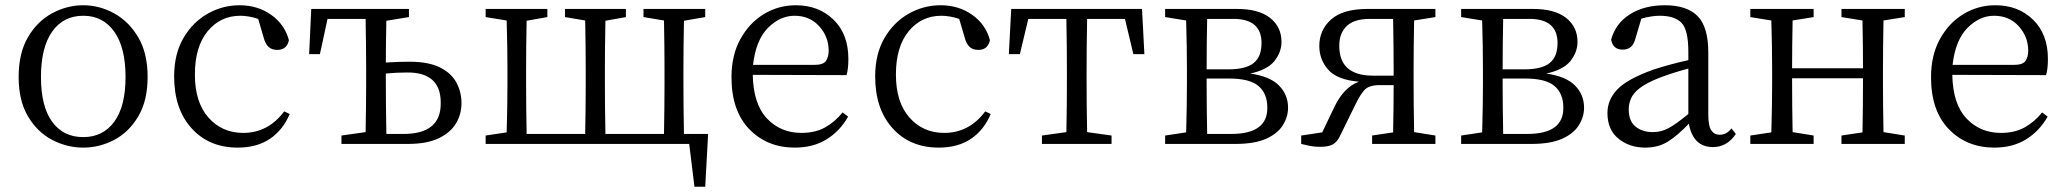

<svg xmlns="http://www.w3.org/2000/svg" viewBox="-20 -548 7870 731"><path d="M297 14Q235 14 178.5 -15.5Q122 -45 86.5 -105Q51 -165 51 -255Q51 -346 86.5 -406.5Q122 -467 178.5 -497.5Q235 -528 297 -528Q358 -528 414 -497.5Q470 -467 506 -406.5Q542 -346 542 -255Q542 -165 506.5 -105Q471 -45 415 -15.5Q359 14 297 14ZM297 -26Q372 -26 415 -84.5Q458 -143 458 -255Q458 -367 415 -427.5Q372 -488 297 -488Q221 -488 178.5 -427.5Q136 -367 136 -255Q136 -143 178.5 -84.5Q221 -26 297 -26Z M1062 -124 1083 -114Q1058 -54 1008.5 -20Q959 14 885 14Q776 14 709.5 -59.5Q643 -133 643 -257Q643 -342 678 -402.5Q713 -463 770 -495.5Q827 -528 892 -528Q961 -528 1012.5 -491.5Q1064 -455 1080 -395Q1072 -358 1036 -358Q1014 -358 1002 -370Q990 -382 985 -401L963 -476Q927 -488 895 -488Q819 -488 770.5 -429Q722 -370 722 -264Q722 -159 773.5 -100.5Q825 -42 906 -42Q1001 -42 1062 -124Z M1451 -38H1516Q1660 -38 1658 -157Q1658 -273 1530 -272Q1488 -272 1449 -268V-228Q1449 -147 1451 -38ZM1537 -483 1451 -469Q1449 -385 1449 -310Q1498 -313 1540 -313Q1611 -313 1654.5 -291.5Q1698 -270 1717.5 -234Q1737 -198 1737 -155Q1737 -113 1716 -78Q1695 -43 1650 -21.5Q1605 0 1533 0H1280V-32L1372 -45Q1374 -150 1374 -228V-286Q1374 -369 1372 -476H1227L1198 -342H1157L1165 -514H1537Z M2584 -38H2676L2665 163H2624L2604 0H1829V-32L1909 -44Q1912 -150 1912 -228V-286Q1912 -366 1909 -470L1829 -483V-514H2064V-483L1985 -469Q1983 -364 1983 -286V-228Q1983 -147 1985 -38H2208Q2210 -147 2210 -228V-286Q2210 -366 2208 -470L2131 -483V-514H2363V-483L2285 -469Q2283 -364 2283 -286V-228Q2283 -147 2285 -38H2508Q2510 -147 2510 -228V-286Q2510 -366 2508 -470L2430 -483V-514H2665V-483L2584 -469Q2582 -364 2582 -286V-228Q2582 -147 2584 -38Z M2847 -301H3081Q3114 -301 3124.5 -316Q3135 -331 3135 -355Q3135 -408 3099 -448Q3063 -488 3005 -488Q2950 -488 2904 -442Q2858 -396 2847 -301ZM3203 -262 2846 -263Q2848 -152 2900 -97Q2952 -42 3031 -42Q3084 -42 3121.5 -63Q3159 -84 3188 -120L3209 -104Q3178 -49 3127 -17.5Q3076 14 3006 14Q2901 14 2833 -56Q2765 -126 2765 -254Q2765 -338 2799 -399.5Q2833 -461 2888.5 -494.5Q2944 -528 3010 -528Q3097 -528 3153.5 -473Q3210 -418 3210 -324Q3210 -285 3203 -262Z M3731 -124 3752 -114Q3727 -54 3677.5 -20Q3628 14 3554 14Q3445 14 3378.5 -59.5Q3312 -133 3312 -257Q3312 -342 3347 -402.5Q3382 -463 3439 -495.5Q3496 -528 3561 -528Q3630 -528 3681.5 -491.5Q3733 -455 3749 -395Q3741 -358 3705 -358Q3683 -358 3671 -370Q3659 -382 3654 -401L3632 -476Q3596 -488 3564 -488Q3488 -488 3439.5 -429Q3391 -370 3391 -264Q3391 -159 3442.5 -100.5Q3494 -42 3575 -42Q3670 -42 3731 -124Z M4263 -476H4119Q4117 -369 4117 -286V-228Q4117 -150 4119 -45L4212 -32V0H3947V-32L4040 -45Q4042 -150 4042 -228V-286Q4042 -369 4040 -476H3895L3863 -342H3821L3830 -514H4328L4337 -342H4295Z M4576 -38H4667Q4807 -38 4805 -139Q4805 -192 4771.5 -220.5Q4738 -249 4660 -249H4574V-228Q4574 -147 4576 -38ZM4669 -476H4576Q4574 -379 4574 -284H4658Q4723 -284 4753 -308Q4783 -332 4783 -384Q4783 -479 4669 -476ZM4416 -514H4689Q4773 -514 4816 -479.5Q4859 -445 4859 -389Q4859 -349 4832 -315.5Q4805 -282 4740 -268Q4816 -257 4850 -222Q4884 -187 4884 -138Q4884 -103 4864 -71Q4844 -39 4800 -19.5Q4756 0 4683 0H4416V-32L4496 -44Q4499 -150 4499 -228V-286Q4499 -366 4496 -470L4416 -483Z M5206 -260H5286V-286Q5286 -369 5284 -476H5194Q5136 -476 5107.5 -449Q5079 -422 5079 -374Q5079 -316 5111.5 -288Q5144 -260 5206 -260ZM5445 -483 5364 -470Q5362 -366 5362 -286V-228Q5362 -150 5364 -45L5445 -32V0H5204V-32L5284 -44Q5286 -142 5286 -224H5233Q5193 -224 5176 -206.5Q5159 -189 5139 -147L5081 -29Q5071 -8 5055 1.5Q5039 11 5005 11Q4983 11 4964.5 7Q4946 3 4934 0V-32L5014 -44L5060 -140Q5096 -216 5154 -237Q5071 -244 5037 -282.5Q5003 -321 5003 -373Q5003 -434 5048 -474Q5093 -514 5187 -514H5445Z M5703 -38H5794Q5934 -38 5932 -139Q5932 -192 5898.5 -220.5Q5865 -249 5787 -249H5701V-228Q5701 -147 5703 -38ZM5796 -476H5703Q5701 -379 5701 -284H5785Q5850 -284 5880 -308Q5910 -332 5910 -384Q5910 -479 5796 -476ZM5543 -514H5816Q5900 -514 5943 -479.5Q5986 -445 5986 -389Q5986 -349 5959 -315.5Q5932 -282 5867 -268Q5943 -257 5977 -222Q6011 -187 6011 -138Q6011 -103 5991 -71Q5971 -39 5927 -19.5Q5883 0 5810 0H5543V-32L5623 -44Q5626 -150 5626 -228V-286Q5626 -366 5623 -470L5543 -483Z M6408 -114V-287Q6342 -269 6296 -251Q6248 -232 6223 -212.5Q6198 -193 6189.5 -172.5Q6181 -152 6181 -132Q6181 -87 6207 -66Q6233 -45 6273 -45Q6305 -45 6333.5 -60.5Q6362 -76 6408 -114ZM6572 -59 6589 -38Q6555 12 6502 12Q6426 12 6410 -77Q6366 -31 6329.5 -8.5Q6293 14 6244 14Q6184 14 6142 -20Q6100 -54 6100 -118Q6100 -168 6137.5 -207.5Q6175 -247 6275 -283Q6336 -303 6408 -319V-351Q6408 -434 6382 -461Q6356 -488 6299 -488Q6268 -488 6229 -477L6207 -403Q6197 -359 6158 -359Q6121 -359 6114 -397Q6131 -459 6185.5 -493.5Q6240 -528 6319 -528Q6402 -528 6443 -487Q6484 -446 6484 -348V-111Q6484 -68 6495.5 -51.5Q6507 -35 6527 -35Q6554 -35 6572 -59Z M7232 -483 7151 -470Q7149 -364 7149 -286V-228Q7149 -150 7151 -45L7232 -32V0H6991V-32L7071 -44Q7073 -141 7073 -250H6803Q6803 -142 6805 -45L6885 -32V0H6644V-32L6724 -44Q6727 -150 6727 -228V-286Q6727 -366 6724 -470L6644 -483V-514H6885V-483L6805 -470Q6803 -369 6803 -288H7073Q7073 -371 7071 -470L6991 -483V-514H7232Z M7414 -301H7648Q7681 -301 7691.5 -316Q7702 -331 7702 -355Q7702 -408 7666 -448Q7630 -488 7572 -488Q7517 -488 7471 -442Q7425 -396 7414 -301ZM7770 -262 7413 -263Q7415 -152 7467 -97Q7519 -42 7598 -42Q7651 -42 7688.5 -63Q7726 -84 7755 -120L7776 -104Q7745 -49 7694 -17.5Q7643 14 7573 14Q7468 14 7400 -56Q7332 -126 7332 -254Q7332 -338 7366 -399.5Q7400 -461 7455.5 -494.5Q7511 -528 7577 -528Q7664 -528 7720.5 -473Q7777 -418 7777 -324Q7777 -285 7770 -262Z"/></svg>

Font: Han-Nom Khai
Style: Regular
Weight: 400
Version: Version 1.200;June 22, 2023;FontCreator 14.0.0.2814 64-bit